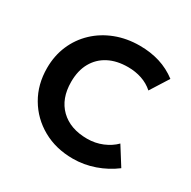

<svg xmlns="http://www.w3.org/2000/svg" viewBox="-124 -631 764 767"><g transform="rotate(30 258.0 -247.5)"><path d="M303.5 15Q225.5 15 164.5 -19.2Q103.5 -53.5 68.8 -112.8Q34 -172 34 -247.5Q34 -304.5 54.5 -352.2Q75 -400 112.5 -435.5Q150 -471 200.8 -490.5Q251.5 -510 311 -510Q361 -510 403.8 -496.8Q446.5 -483.5 482.5 -456L429.5 -372Q406.5 -392.5 376.8 -402.5Q347 -412.5 313.5 -412.5Q261.5 -412.5 224 -393Q186.5 -373.5 165.8 -336.8Q145 -300 145 -248Q145 -170.5 190.2 -126.5Q235.5 -82.5 313.5 -82.5Q350.5 -82.5 383.5 -96.2Q416.5 -110 438.5 -132.5L491 -49Q451.5 -19 403 -2Q354.5 15 303.5 15Z"/></g></svg>

Font: Geologica Thin Roman
Style: Regular
Weight: 400
Version: Version 1.010;gftools[0.9.28]